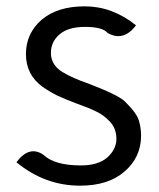

<svg xmlns="http://www.w3.org/2000/svg" viewBox="-20 -574 503 607"><path d="M233 13Q122 13 32 -61Q73 -116 118 -84Q153 -51 236 -51Q290 -51 319 -76Q348 -102 348 -135Q348 -168 327 -190Q306 -212 283 -222Q261 -233 224 -246Q187 -260 163 -271Q140 -282 114 -300Q62 -338 62 -403Q62 -468 111 -511Q161 -554 248 -554Q335 -554 410 -494Q370 -441 320 -470Q304 -489 249 -489Q195 -489 168 -465Q141 -442 141 -407Q141 -368 178 -346Q209 -327 259 -310Q353 -274 374 -254Q412 -217 419 -193Q426 -170 426 -145Q426 -77 374 -32Q323 13 233 13Z"/></svg>

Font: Swei Half Moon CJK TC
Style: DemiLight
Weight: 350
Version: Version 2.125